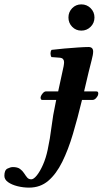

<svg xmlns="http://www.w3.org/2000/svg" viewBox="-88 -651 469 878"><path d="M225 -571Q225 -596 242 -613.5Q259 -631 284 -631Q309 -631 326.5 -613.5Q344 -596 344 -571Q344 -546 326.5 -528.5Q309 -511 284 -511Q259 -511 242 -528.5Q225 -546 225 -571ZM106 -194Q100 -194 98.5 -199Q97 -204 98 -208Q100 -216 107.5 -224.5Q115 -233 122 -233H178L196 -316Q201 -337 203 -348.5Q205 -360 205 -367Q205 -375 200.5 -380.5Q196 -386 187 -387L147 -390Q143 -397 143 -407Q143 -417 148 -423Q172 -426 205.5 -429Q239 -432 270 -434Q301 -436 317 -436Q338 -436 338 -415Q338 -402 331 -375.5Q324 -349 317 -320L297 -235V-233H352Q359 -233 360.5 -228.5Q362 -224 361 -220Q360 -212 352 -203Q344 -194 335 -194H287Q267 -111 245.5 -38.5Q224 34 196.5 89.5Q169 145 132.5 176Q96 207 45 207Q18 207 -8 200.5Q-34 194 -51 182Q-68 170 -68 153Q-68 127 -54 120Q-40 113 -29 113Q-8 113 3.5 121.5Q15 130 22 141Q29 152 36 160.5Q43 169 55 169Q66 169 80.5 151Q95 133 108.5 102.5Q122 72 130 34Q141 -17 147.5 -70.5Q154 -124 166 -179L169 -194Z"/></svg>

Font: Libertinus Serif SemiBold
Style: Italic
Weight: 600
Italic angle: -11.5°
Designer: Philipp H. Poll, Khaled Hosny
Foundry: Caleb Maclennan
Version: Version 7.051;RELEASE